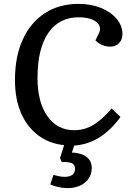

<svg xmlns="http://www.w3.org/2000/svg" viewBox="-20 -735 672 988"><path d="M326 233Q304 233 279.5 227.5Q255 222 239 214L255 165Q265 168 281.5 171.5Q298 175 314 175Q336 175 351 165.5Q366 156 366 135Q366 108 343 102.5Q320 97 298 99L289 78L310 12Q233 4 176 -39Q119 -82 88 -154Q57 -226 57 -323Q57 -444 97 -531.5Q137 -619 210.5 -667Q284 -715 383 -715Q448 -715 499 -694.5Q550 -674 580 -638.5Q610 -603 610 -559Q610 -531 592.5 -513Q575 -495 549 -495Q503 -495 471 -527L488 -562Q506 -597 476.5 -621.5Q447 -646 384 -646Q284 -646 228.5 -565.5Q173 -485 173 -334Q173 -209 224 -137Q275 -65 362 -65Q415 -65 461 -92.5Q507 -120 554 -177L600 -133Q553 -68 494 -29.5Q435 9 362 14L350 50Q376 51 399 58.5Q422 66 437 83.5Q452 101 452 130Q452 175 417.5 204Q383 233 326 233Z"/></svg>

Font: Literata 12pt Medium
Style: Italic
Weight: 500
Italic angle: -2°
Designer: Latin by Veronika Burian and Jose Scaglione. Greek by Irene Vlachou. Cyrillic by Vera Evstafieva
Foundry: TypeTogether
Version: Version 3.002